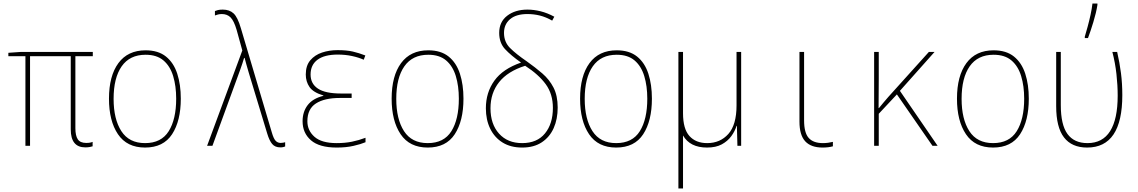

<svg xmlns="http://www.w3.org/2000/svg" viewBox="-20 -820 6400 1080"><path d="M460 9Q378 9 378 -92V-504H149V0H123V-504H27V-523L99 -528H502V-504H404V-99Q404 -57 417.5 -36.5Q431 -16 465 -16Q477 -16 485.5 -17.5Q494 -19 501 -22V3Q495 5 484.5 7Q474 9 460 9Z M796 10Q694 10 643.5 -65Q593 -140 593 -265Q593 -393 646 -465Q699 -537 799 -537Q870 -537 913.5 -502Q957 -467 977 -405.5Q997 -344 997 -265Q997 -140 948 -65Q899 10 796 10ZM796 -15Q887 -15 929 -82Q971 -149 971 -265Q971 -336 954 -392Q937 -448 899.5 -480Q862 -512 799 -512Q710 -512 664.5 -447Q619 -382 619 -264Q619 -150 662.5 -82.5Q706 -15 796 -15Z M1557 9Q1527 9 1511 -10Q1495 -29 1483 -69L1379 -412Q1371 -437 1366 -457Q1361 -477 1356 -494H1353Q1348 -478 1343 -462Q1338 -446 1332 -430L1175 0H1145L1343 -536L1311 -652Q1296 -703 1277 -722Q1258 -741 1228 -741Q1216 -741 1206.5 -738.5Q1197 -736 1189 -733V-758Q1196 -761 1206.5 -763.5Q1217 -766 1233 -766Q1271 -766 1294 -744.5Q1317 -723 1335 -661L1509 -75Q1519 -40 1530.5 -28Q1542 -16 1559 -16Q1567 -16 1573.5 -17.5Q1580 -19 1584 -20V4Q1578 6 1572.5 7.5Q1567 9 1557 9Z M1874 10Q1776 10 1729 -31Q1682 -72 1682 -138Q1682 -191 1710.5 -228.5Q1739 -266 1799 -281V-283Q1742 -300 1721 -330.5Q1700 -361 1700 -401Q1700 -451 1725.5 -481Q1751 -511 1791.5 -524.5Q1832 -538 1879 -538Q1930 -538 1964.5 -530Q1999 -522 2035 -508L2026 -484Q1997 -497 1959.5 -505Q1922 -513 1880 -513Q1805 -513 1766 -484Q1727 -455 1727 -401Q1727 -349 1768.5 -321.5Q1810 -294 1898 -294H1958V-269H1892Q1805 -269 1757 -238Q1709 -207 1709 -138Q1709 -86 1749 -50.5Q1789 -15 1874 -15Q1921 -15 1960 -23Q1999 -31 2036 -45V-20Q2010 -9 1968.5 0.5Q1927 10 1874 10Z M2386 10Q2284 10 2233.5 -65Q2183 -140 2183 -265Q2183 -393 2236 -465Q2289 -537 2389 -537Q2460 -537 2503.5 -502Q2547 -467 2567 -405.5Q2587 -344 2587 -265Q2587 -140 2538 -65Q2489 10 2386 10ZM2386 -15Q2477 -15 2519 -82Q2561 -149 2561 -265Q2561 -336 2544 -392Q2527 -448 2489.5 -480Q2452 -512 2389 -512Q2300 -512 2254.5 -447Q2209 -382 2209 -264Q2209 -150 2252.5 -82.5Q2296 -15 2386 -15Z M2917 10Q2853 10 2807.5 -18Q2762 -46 2737.5 -96Q2713 -146 2713 -211Q2713 -300 2761 -366.5Q2809 -433 2911 -468Q2854 -508 2821 -543.5Q2788 -579 2788 -635Q2788 -697 2833 -731.5Q2878 -766 2947 -766Q2983 -766 3021 -756.5Q3059 -747 3098 -726L3086 -704Q3051 -724 3017 -732.5Q2983 -741 2947 -741Q2883 -741 2849 -712Q2815 -683 2815 -635Q2815 -584 2849 -550Q2883 -516 2943 -475Q2991 -441 3030.5 -407Q3070 -373 3093.5 -327.5Q3117 -282 3117 -215Q3117 -150 3094.5 -99.5Q3072 -49 3027.5 -19.5Q2983 10 2917 10ZM2917 -15Q3001 -15 3045.5 -69.5Q3090 -124 3090 -213Q3090 -291 3050 -346Q3010 -401 2934 -450Q2836 -419 2787.5 -358Q2739 -297 2739 -211Q2739 -122 2787 -68.5Q2835 -15 2917 -15Z M3446 10Q3344 10 3293.5 -65Q3243 -140 3243 -265Q3243 -393 3296 -465Q3349 -537 3449 -537Q3520 -537 3563.5 -502Q3607 -467 3627 -405.5Q3647 -344 3647 -265Q3647 -140 3598 -65Q3549 10 3446 10ZM3446 -15Q3537 -15 3579 -82Q3621 -149 3621 -265Q3621 -336 3604 -392Q3587 -448 3549.5 -480Q3512 -512 3449 -512Q3360 -512 3314.5 -447Q3269 -382 3269 -264Q3269 -150 3312.5 -82.5Q3356 -15 3446 -15Z M3957 10Q3861 10 3822 -58V240H3796V-528H3822V-183Q3822 -95 3858 -55Q3894 -15 3958 -15Q4031 -15 4077 -66.5Q4123 -118 4123 -227V-528H4149V0H4128L4125 -112H4123Q4114 -82 4093.5 -54Q4073 -26 4040 -8Q4007 10 3957 10Z M4607 10Q4542 10 4509.5 -25Q4477 -60 4477 -136V-528H4503V-143Q4503 -73 4529 -44Q4555 -15 4609 -15Q4624 -15 4638.5 -17Q4653 -19 4665 -22V3Q4640 10 4607 10Z M4897 0V-528H4923V-377Q4923 -333 4922.5 -294Q4922 -255 4922 -212H4924Q4937 -228 4950 -243.5Q4963 -259 4977 -275L5205 -528H5237L5042 -309L5254 0H5225L5025 -289L4923 -180V0Z M5566 10Q5464 10 5413.5 -65Q5363 -140 5363 -265Q5363 -393 5416 -465Q5469 -537 5569 -537Q5640 -537 5683.5 -502Q5727 -467 5747 -405.5Q5767 -344 5767 -265Q5767 -140 5718 -65Q5669 10 5566 10ZM5566 -15Q5657 -15 5699 -82Q5741 -149 5741 -265Q5741 -336 5724 -392Q5707 -448 5669.5 -480Q5632 -512 5569 -512Q5480 -512 5434.5 -447Q5389 -382 5389 -264Q5389 -150 5432.5 -82.5Q5476 -15 5566 -15Z M6095 10Q6009 10 5965 -47Q5921 -104 5921 -223V-528H5947V-229Q5947 -118 5984.5 -66.5Q6022 -15 6097 -15Q6182 -15 6224.5 -82.5Q6267 -150 6267 -282Q6267 -340 6260 -403.5Q6253 -467 6237 -528H6264Q6278 -467 6285.5 -408.5Q6293 -350 6293 -285Q6293 10 6095 10ZM6082 -614Q6089 -637 6098 -670Q6107 -703 6114.5 -737.5Q6122 -772 6125 -800H6153V-792Q6146 -748 6130 -695.5Q6114 -643 6100 -606H6082Z"/></svg>

Font: Noto Sans Mono Condensed Thin
Style: Regular
Weight: 100
Width: 3
Designer: Monotype Design Team
Foundry: Monotype Imaging Inc.
Version: Version 2.014; ttfautohint (v1.8.4.7-5d5b)